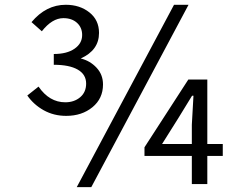

<svg xmlns="http://www.w3.org/2000/svg" viewBox="-20 -767 1040 800"><path d="M154.3 -636.7 111.3 -674.8Q171.9 -747.1 253.9 -747.1Q312.5 -747.1 352.5 -715.3Q392.6 -683.6 392.6 -629.9Q392.6 -557.6 316.4 -523.4Q355.5 -513.7 382.3 -484.9Q409.2 -456.1 409.2 -415Q409.2 -356.4 365.2 -320.3Q321.3 -284.2 255.9 -284.2Q204.1 -284.2 162.1 -307.6Q120.1 -331.1 93.8 -369.1L140.6 -406.2Q185.5 -340.8 252 -340.8Q289.1 -340.8 314 -361.8Q338.9 -382.8 338.9 -418.9Q338.9 -457 303.7 -477.1Q268.6 -497.1 204.1 -497.1V-542Q258.8 -542 290.5 -564Q322.3 -585.9 322.3 -621.1Q322.3 -652.3 300.8 -671.9Q279.3 -691.4 244.1 -691.4Q197.3 -691.4 154.3 -636.7ZM705.1 -747.1H765.6L360.4 12.7H299.8ZM655.3 -167H779.3V-247.1L786.1 -368.2H780.3L724.6 -277.3ZM908.2 -167V-117.2H843.8V0H779.3V-117.2H582V-153.3L764.6 -435.5H843.8V-167Z"/></svg>

Font: GenEi Gothic M Regular
Style: Regular
Weight: 400
Designer: o_tamon (Modified); [Source Han Sans]
Ryoko NISHIZUKA  (kana & ideographs); Paul D. Hunt (Latin, Greek & Cyrillic); Wenl
Version: Version 1.1a;Original Version 1.004